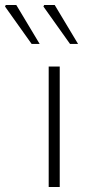

<svg xmlns="http://www.w3.org/2000/svg" viewBox="-102 -745 351 765"><path d="M92 0V-480H136V0ZM24 -570 -82 -719 -79 -725H-37L56 -570ZM177 -570 71 -719 74 -725H116L209 -570Z"/></svg>

Font: Source Sans 3 Light
Style: Regular
Weight: 300
Designer: Paul D. Hunt
Foundry: Adobe
Version: Version 3.052;hotconv 1.1.0;makeotfexe 2.6.0